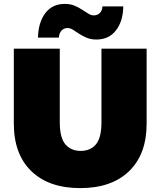

<svg xmlns="http://www.w3.org/2000/svg" viewBox="-20 -950 824 986"><path d="M392 16Q231 16 141 -71Q51 -158 51 -315V-700H287V-322Q287 -242 316 -208.5Q345 -175 394 -175Q444 -175 472.5 -208.5Q501 -242 501 -322V-700H733V-315Q733 -158 643 -71Q553 16 392 16ZM475 -747Q447 -747 425.5 -756Q404 -765 386.5 -776.5Q369 -788 355 -797Q341 -806 327 -806Q308 -806 296 -793Q284 -780 282 -757H175Q177 -836 213 -883Q249 -930 313 -930Q341 -930 362.5 -921Q384 -912 401.5 -900.5Q419 -889 433.5 -880Q448 -871 461 -871Q481 -871 493 -883.5Q505 -896 506 -917H613Q612 -841 575.5 -794Q539 -747 475 -747Z"/></svg>

Font: Montserrat Thin Black
Style: Regular
Weight: 900
Version: Version 9.000